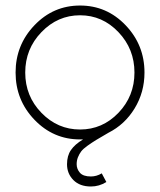

<svg xmlns="http://www.w3.org/2000/svg" viewBox="-20 -493 575 691"><path d="M255.9 98.1Q255.9 115.2 267.6 128.7Q279.3 142.1 307.1 142.1Q327.6 142.1 346.2 130.9L362.8 162.1Q336.9 178.2 307.1 178.2Q267.1 178.2 244.1 155Q221.2 131.8 221.2 98.1Q221.2 67.4 235.4 46.9Q249.5 26.4 278.8 8.8H268.1Q171.9 8.8 104 -62Q36.1 -132.8 36.1 -231.9Q36.1 -331.1 104 -402.1Q171.9 -473.1 268.1 -473.1Q364.3 -473.1 432.1 -402.1Q500 -331.1 500 -231.9Q500 -161.1 464.6 -103Q429.2 -44.9 370.1 -15.1Q341.3 1.5 326.2 10.7Q311 20 294.9 31.5Q278.8 43 272 52.2Q265.1 61.5 260.5 73Q255.9 84.5 255.9 98.1ZM129.2 -377.4Q70.8 -316.9 70.8 -231.9Q70.8 -147 129.2 -86.9Q187.5 -26.9 268.1 -26.9Q348.6 -26.9 406.2 -86.9Q463.9 -147 463.9 -231.9Q463.9 -316.9 406.2 -377.4Q348.6 -438 268.1 -438Q187.5 -438 129.2 -377.4Z"/></svg>

Font: RawengulkPcs
Style: Regular
Weight: 400
Version: Version 0.92